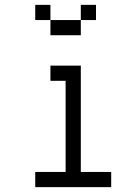

<svg xmlns="http://www.w3.org/2000/svg" viewBox="-20 -770 540 790"><path d="M187.5 -687.5H125V-750H187.5ZM125 -62.5H250V-437.5H187.5V-500H312.5V-62.5H437.5V0H125ZM187.5 -687.5H312.5V-625H187.5ZM312.5 -750H375V-687.5H312.5Z"/></svg>

Font: 寒蝉点阵体 16px
Style: Regular
Weight: 400
Designer: Designed by Warren2060
Foundry: ChillType
Version: Version 1.000